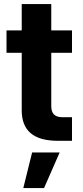

<svg xmlns="http://www.w3.org/2000/svg" viewBox="-20 -696 408 949"><path d="M233.4 -675.8V-170.9Q233.4 -143.6 246.8 -130.1Q260.3 -116.7 288.6 -116.7H335.9V0H266.6Q176.3 0 131.8 -37.6Q87.4 -75.2 87.4 -149.9V-675.8ZM335.9 -435.1H12.2V-545.9H335.9ZM138.7 57.6H274.9L197.8 233.4H95.2Z"/></svg>

Font: Inter RS Variable
Style: Regular
Weight: 400
Designer: Rasmus Andersson (customised by Maria Ramos and Noel Pretorius)
Foundry: rsms
Version: Version 3.001;Glyphs 3.2.3 (3260)